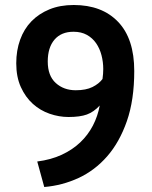

<svg xmlns="http://www.w3.org/2000/svg" viewBox="-20 -734 607 768"><path d="M45 -481Q45 -532 60.5 -575Q76 -618 105.5 -648.5Q135 -679 177.5 -696.5Q220 -714 275 -714Q388 -714 452.5 -646.5Q517 -579 517 -450Q517 -334 487.5 -249.5Q458 -165 408.5 -108.5Q359 -52 294 -22Q229 8 157 14L129 -88Q184 -95 227 -115Q270 -135 301 -164.5Q332 -194 351.5 -231.5Q371 -269 379 -312Q355 -286 327.5 -276Q300 -266 254 -266Q216 -266 178.5 -279Q141 -292 111.5 -318.5Q82 -345 63.5 -385.5Q45 -426 45 -481ZM171 -488Q171 -431 203 -402Q235 -373 283 -373Q324 -373 350 -386Q376 -399 390 -418Q393 -439 393 -458Q393 -486 386 -513Q379 -540 364.5 -561Q350 -582 327.5 -594.5Q305 -607 274 -607Q225 -607 198 -575.5Q171 -544 171 -488Z"/></svg>

Font: PT Sans
Style: Bold
Weight: 700
Version: Version 2.003W OFL; ttfautohint (v1.6)